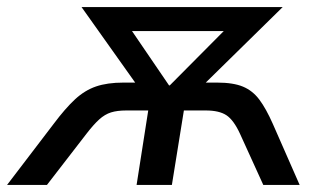

<svg xmlns="http://www.w3.org/2000/svg" viewBox="-64 -524 909 544"><path d="M-44 0 88 -173Q121 -217 148.5 -242.5Q176 -268 208 -279Q240 -290 286 -290H319L167 -504H737L519 -290H551Q597 -290 624.5 -278.5Q652 -267 671 -241.5Q690 -216 709 -173L785 0H682L616 -145Q598 -184 577.5 -197.5Q557 -211 519 -211H457L423 0H323L356 -211H294Q268 -211 250.5 -205.5Q233 -200 217 -185.5Q201 -171 181 -145L69 0ZM415 -282H417L570 -436H310Z"/></svg>

Font: Mulish SemiBold
Style: Italic
Weight: 600
Italic angle: -9°
Designer: Vernon Adams
Foundry: Vernon Adams
Version: Version 3.603; ttfautohint (v1.8.3)